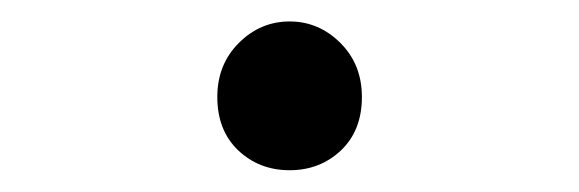

<svg xmlns="http://www.w3.org/2000/svg" viewBox="-20 -147 540 179"><path d="M182.6 -56.6Q182.6 -86.9 202.6 -106.9Q222.7 -127 250 -127Q277.3 -127 297.4 -106.9Q317.4 -86.9 317.4 -56.6Q317.4 -25.4 297.9 -6.8Q278.3 11.7 250 11.7Q221.7 11.7 202.1 -6.8Q182.6 -25.4 182.6 -56.6Z"/></svg>

Font: Gen Shin Gothic Monospace Regular
Style: Regular
Weight: 400
Designer: [Source Han Sans]
Ryoko NISHIZUKA  (kana & ideographs); Paul D. Hunt (Latin, Greek & Cyrillic); Wenlong ZHANG  (bopomofo
Version: Version 1.002.20150607